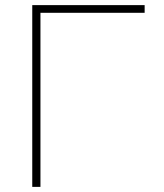

<svg xmlns="http://www.w3.org/2000/svg" viewBox="-20 -730 640 750"><path d="M106 0V-710H545V-680H138V0Z"/></svg>

Font: Geist Mono Thin
Style: Regular
Weight: 100
Monospace: yes
Designer: Basement.studio, Andrés Briganti, Mateo Zaragoza
Foundry: Basement.studio, Vercel, Andrés Briganti, Guido Ferreyra, Mateo Zaragoza
Version: Version 1.500; ttfautohint (v1.8.4.7-5d5b)